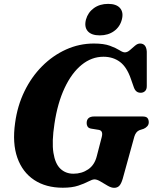

<svg xmlns="http://www.w3.org/2000/svg" viewBox="-20 -932 768 966"><path d="M452.5 -713Q502.5 -713 533 -701.8Q563.5 -690.5 580.8 -679.5Q598 -668.5 608 -668.5Q620.5 -668.5 633.2 -679.5Q646 -690.5 659 -701.8Q672 -713 684.5 -713Q716 -713 718.5 -672V-501Q719 -483.5 711 -475Q703 -466.5 691.5 -465.5Q664.5 -463 654 -491L638.5 -535Q618 -595 583.2 -620.8Q548.5 -646.5 500.5 -646.5Q441 -646.5 390.8 -605.8Q340.5 -565 305 -489.2Q269.5 -413.5 254 -309.5Q240 -218.5 248.8 -163.2Q257.5 -108 284 -83Q310.5 -58 349.5 -58Q391.5 -58 423.8 -80Q456 -102 467 -146.5L492 -243Q500 -274 477.5 -278.5L437.5 -285Q425.5 -287.5 420.8 -295Q416 -302.5 416 -312.5Q416 -346 454 -346H696.5Q716 -346 722.2 -337.8Q728.5 -329.5 728.5 -317Q728.5 -305 721 -296.8Q713.5 -288.5 703 -284L681.5 -277Q663.5 -269.5 656 -245L597.5 -33Q590 -7.5 580.2 2.8Q570.5 13 554 13Q540 13 521.8 2.5Q503.5 -8 485.8 -18.8Q468 -29.5 455.5 -29.5Q444.5 -29.5 424.8 -19Q405 -8.5 373.8 2Q342.5 12.5 296 12.5Q211 12.5 152 -26.5Q93 -65.5 67.2 -138.5Q41.5 -211.5 56 -313.5Q67.5 -399.5 103 -472.5Q138.5 -545.5 192.2 -599.2Q246 -653 312.5 -683Q379 -713 452.5 -713ZM482 -754Q440 -754 421.5 -775.2Q403 -796.5 412.5 -833.5Q422.5 -869.5 452.2 -891Q482 -912.5 524 -912.5Q566 -912.5 584.2 -891Q602.5 -869.5 593 -833.5Q583.5 -797 553.8 -775.5Q524 -754 482 -754Z"/></svg>

Font: Fraunces 72pt S050
Style: Bold Italic
Weight: 700
Italic angle: -16°
Version: Version 1.000; ttfautohint (v1.8.3)